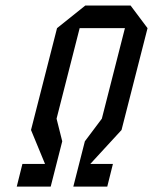

<svg xmlns="http://www.w3.org/2000/svg" viewBox="-20 -687 563 707"><path d="M41.7 0 62.5 -83.3H145.8L94.2 -208.3L190 -583.3L294.2 -666.7H460.8L523.3 -583.3L427.5 -208.3L312.5 -83.3H395.8L375 0H250L292.5 -166.7L355 -250L440 -583.3H273.3L188.3 -250L209.2 -166.7L166.7 0Z"/></svg>

Font: Yulong
Style: Italic
Weight: 400
Italic angle: -14.25°
Designer: GGBotNet
Foundry: f0n7.com
Version: 1.00